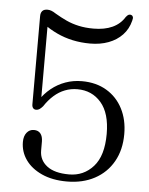

<svg xmlns="http://www.w3.org/2000/svg" viewBox="-53 -767 637 822"><g transform="rotate(5 266.0 -356.5)"><path d="M63 -141Q63 -166 75 -181Q87 -196 106 -196Q124.5 -196 134.2 -183.8Q144 -171.5 144 -149.5V-111Q144 -70 176.5 -44.8Q209 -19.5 272 -19.5Q334.5 -19.5 376 -65.8Q417.5 -112 417.5 -206Q417.5 -295 378.2 -340.5Q339 -386 276 -386Q248 -386 222.8 -376.2Q197.5 -366.5 175.8 -347.2Q154 -328 136 -300.5Q128.5 -292 122 -287.5Q115.5 -283 107.5 -283Q99 -283 94.2 -288.8Q89.5 -294.5 89.5 -305V-684Q89.5 -698 96.5 -706Q103.5 -714 119 -714Q127 -714 135 -711.2Q143 -708.5 156 -700Q180.5 -685.5 205 -674.2Q229.5 -663 258 -656.8Q286.5 -650.5 321.5 -650.5Q369 -650.5 402.8 -666Q436.5 -681.5 455 -712Q461.5 -720.5 467.2 -722.8Q473 -725 478.5 -722.5Q483 -721 485.2 -715.5Q487.5 -710 484 -698.5Q475 -662.5 451 -637.2Q427 -612 391.8 -598.8Q356.5 -585.5 312.5 -585.5Q273.5 -585.5 237.5 -593.2Q201.5 -601 170 -615.8Q138.5 -630.5 111.5 -650.5L125 -667V-322H112.5Q133.5 -353.5 161 -375.8Q188.5 -398 221.8 -410Q255 -422 292.5 -422Q353.5 -422 398.5 -395.2Q443.5 -368.5 468 -321Q492.5 -273.5 492.5 -212Q492.5 -144 464 -93.8Q435.5 -43.5 384.2 -16Q333 11.5 265 11.5Q202.5 11.5 157 -9.2Q111.5 -30 87.2 -64.5Q63 -99 63 -141Z"/></g></svg>

Font: Fraunces 48pt Soft Wonky Light
Style: Regular
Weight: 300
Version: Version 1.000;[b76b70a41]